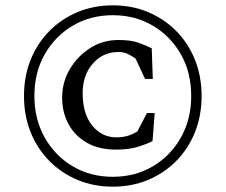

<svg xmlns="http://www.w3.org/2000/svg" viewBox="-20 -690 846 720"><path d="M403 10Q331 10 270.5 -15.5Q210 -41 165 -86.5Q120 -132 95 -194Q70 -256 70 -330Q70 -404 95 -466Q120 -528 165 -573.5Q210 -619 270.5 -644.5Q331 -670 403 -670Q475 -670 535.5 -644.5Q596 -619 641 -573.5Q686 -528 711 -466Q736 -404 736 -330Q736 -256 711 -194Q686 -132 641 -86.5Q596 -41 535.5 -15.5Q475 10 403 10ZM403 -27Q487 -27 553.5 -66.5Q620 -106 658.5 -174.5Q697 -243 697 -330Q697 -418 658.5 -486Q620 -554 553.5 -593.5Q487 -633 403 -633Q319 -633 252.5 -593.5Q186 -554 147.5 -486Q109 -418 109 -330Q109 -243 147.5 -174.5Q186 -106 252.5 -66.5Q319 -27 403 -27ZM415 -129Q352 -129 307 -154Q262 -179 237.5 -223.5Q213 -268 213 -324Q213 -382 242 -431Q271 -480 318.5 -510Q366 -540 424 -540Q469 -540 495.5 -531Q522 -522 549 -509L553 -394H524L488 -471Q470 -483 456 -489Q442 -495 424 -495Q366 -495 328 -451.5Q290 -408 290 -341Q290 -263 326 -219Q362 -175 416 -175Q440 -175 458.5 -180.5Q477 -186 495 -197L531 -266H560L552 -161Q524 -147 492 -138Q460 -129 415 -129Z"/></svg>

Font: Spectral Medium
Style: Regular
Weight: 500
Designer: Jean-Baptiste Levee
Foundry: Production Type
Version: Version 2.001